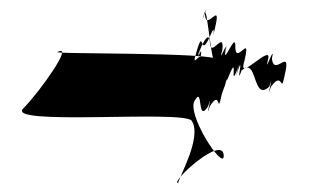

<svg xmlns="http://www.w3.org/2000/svg" viewBox="-20 -706 692 430"><path d="M481 -358C483 -319 394 -454 417 -482C435 -514 421 -428 446 -468C459 -508 437 -428 450 -468C476 -510 465 -441 477 -496C493 -543 471 -471 485 -519C499 -568 477 -496 495 -542C513 -584 494 -506 511 -549C523 -589 501 -509 513 -549C527 -589 507 -508 521 -548C557 -582 545 -476 583 -512C597 -552 573 -472 587 -512C616 -552 607 -486 619 -544C631 -600 594 -534 589 -574C597 -614 571 -534 580 -572C592 -612 514 -524 526 -564C540 -608 517 -532 529 -577C541 -630 508 -560 507 -600C509 -640 479 -556 485 -592C496 -631 471 -550 483 -589C495 -629 466 -554 478 -594C483 -642 451 -572 450 -612C447 -652 414 -561 426 -586C438 -626 414 -543 426 -583C439 -616 418 -530 433 -564C435 -607 404 -539 421 -593C437 -646 427 -574 449 -622C468 -669 451 -597 463 -650C475 -704 441 -634 439 -674C451 -714 425 -634 437 -674C444 -714 453 -528 467 -572C467 -590 75 -584 110 -590C145 -608 71 -503 33 -464C-15 -423 385 -460 409 -436C434 -400 380 -308 379 -296C359 -296 479 -406 481 -358Z"/></svg>

Font: CiSf CamouflageKit II
Style: Regular
Weight: 400
Version: Version 1